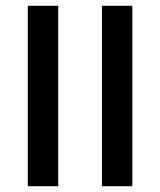

<svg xmlns="http://www.w3.org/2000/svg" viewBox="-20 -642 552 663"><path d="M76 -622H181V1H76ZM332 1V-622H437V1Z"/></svg>

Font: LT Superior Semi-bold
Style: Regular
Weight: 600
Designer: Daniel Lyons
Foundry: LyonsType
Version: Version 1.0